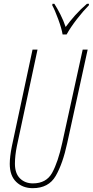

<svg xmlns="http://www.w3.org/2000/svg" viewBox="-20 -973 485 1003"><path d="M151 10Q234 10 271 -54Q308 -118 331 -225L438 -714H412L305 -226Q283 -126 252.5 -70.5Q222 -15 152 -15Q111 -15 84.5 -41Q58 -67 58 -118Q58 -159 68 -209L176 -714H150L42 -209Q31 -154 31 -117Q31 -55 65 -22.5Q99 10 151 10ZM307 -793H328Q349 -831 382.5 -874Q416 -917 444 -945L445 -953H434Q401 -925 372.5 -893Q344 -861 323 -832Q312 -865 295.5 -897.5Q279 -930 264 -953H254L253 -945Q266 -922 284 -873Q302 -824 307 -793Z"/></svg>

Font: Noto Sans Display Condensed Thin
Style: Italic
Weight: 250
Width: 3
Italic angle: -12°
Designer: Monotype Design Team
Foundry: Monotype Imaging Inc.
Version: Version 1.900